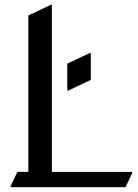

<svg xmlns="http://www.w3.org/2000/svg" viewBox="-20 -777 571 797"><path d="M24.4 0V-4.9L52.2 -63.5H97.7V-712.9L190.4 -756.8H195.3V-63.5H528.8V-58.6L501 0ZM356.9 -556.6V-445.3L264.2 -401.4H259.3V-512.7L352.1 -556.6Z"/></svg>

Font: Nova Cut
Style: Book
Weight: 400
Version: Version 2.000